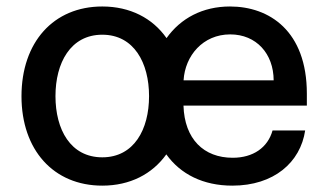

<svg xmlns="http://www.w3.org/2000/svg" viewBox="-20 -573 1025 604"><path d="M301.8 11C388.8 11 458.8 -25.2 503.2 -87.4C547.9 -24.9 619.3 11 710.9 11C842 11 925.1 -62.5 940 -162.6H837.4C822.4 -108.7 776.3 -76.7 712 -76.7C621.1 -76.7 560.4 -135.3 557.2 -240.8H945.3V-278.4C945.3 -475.5 827.4 -552.6 703.5 -552.6C617.5 -552.6 548.3 -515.6 503.9 -453.1C459.9 -516 389.2 -552.6 301.8 -552.6C148.1 -552.6 47.6 -440 47.6 -270.2C47.6 -101.6 148.1 11 301.8 11ZM154.5 -270.6C154.5 -375 201.7 -463.8 301.8 -463.8C401.6 -463.8 448.9 -375 448.9 -270.6C448.9 -165.8 401.6 -78.1 301.8 -78.1C201.7 -78.1 154.5 -165.8 154.5 -270.6ZM557.5 -320.3C562.1 -397.7 618.3 -464.8 704.2 -464.8C786.6 -464.8 840.6 -403.8 840.9 -320.3Z"/></svg>

Font: Magic Ui Pro Medium
Style: Regular
Weight: 500
Designer: Stefan Endress, Andreas Faust
Version: Version 1.000;FEAKit 1.0